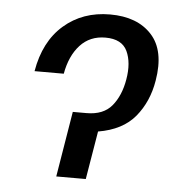

<svg xmlns="http://www.w3.org/2000/svg" viewBox="-45 -596 599 639"><g transform="rotate(5 254.5 -276.5)"><path d="M63.5 -342.8Q80.6 -443.4 143.6 -498Q206.5 -552.7 297.9 -552.7Q389.2 -552.7 437 -500.2Q484.9 -447.8 467.8 -346.7Q456.1 -275.4 414.6 -225.1Q373 -174.8 291.5 -161.1L264.6 0H166L202.1 -218.8H248Q304.2 -218.8 332.5 -252.9Q360.8 -287.1 370.1 -341.8Q379.9 -398.4 362.1 -436.5Q344.2 -474.6 289.1 -474.6Q237.3 -474.6 204.6 -439Q171.9 -403.3 161.1 -342.8Z"/></g></svg>

Font: Inter Display
Style: Italic
Weight: 400
Italic angle: -9.39999°
Designer: Rasmus Andersson
Foundry: rsms
Version: Version 4.000;git-a52131595